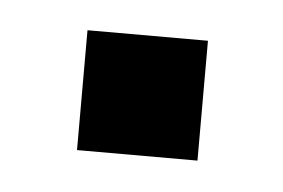

<svg xmlns="http://www.w3.org/2000/svg" viewBox="-26 -496 233 158"><g transform="rotate(5 91.0 -417.5)"><path d="M41.5 -368V-467H141V-368Z"/></g></svg>

Font: Big Shoulders Stencil Text Thin ExtraBold
Style: Regular
Weight: 800
Version: Version 2.001